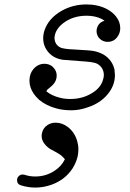

<svg xmlns="http://www.w3.org/2000/svg" viewBox="-20 -481 587 867"><path d="M57 332Q57 322 64.5 314.5Q72 307 82 307Q86 307 90 308Q114 316 139 316Q188 316 228 289Q258 269 273 238Q264 227 255 220Q246 213 230 204.5Q214 196 207 192Q191 182 179.5 166.5Q168 151 168 132L169 123Q173 98 194 84Q210 73 231 73Q261 73 287 93Q320 119 330 162Q334 178 334 189.5Q334 201 332.5 214.5Q331 228 324.5 245.5Q318 263 308 279Q274 331 213 353Q177 366 139 366Q107 366 75 356Q57 351 57 332ZM175 -309Q175 -326 181 -344Q199 -398 258 -432Q309 -461 371 -461Q421 -461 461 -441Q503 -419 518 -382Q523 -368 523 -354Q523 -331 509 -313Q493 -292 466 -292Q448 -292 434 -303Q425 -310 420.5 -320Q416 -330 416 -339Q416 -348 418 -354Q424 -376 445 -385Q448 -386 452 -387Q446 -392 438 -396Q409 -410 371 -410Q309 -410 265 -376Q232 -350 227 -318Q226 -314 226 -309L227 -301Q229 -288 237 -278.5Q245 -269 259 -264Q276 -260 292 -259L372 -254Q404 -252 421 -246Q466 -232 487 -194Q494 -181 497 -167L499 -142Q499 -94 465 -54Q432 -15 378 3Q340 17 302.5 17Q265 17 236 9Q190 -3 157 -30Q156 -31 155 -32Q154 -33 154 -33Q128 -57 118 -86Q113 -101 113 -117Q113 -147 130 -168Q151 -193 181 -193Q200 -193 215 -182L223 -174Q236 -159 236 -140Q236 -119 223 -103Q217 -95 202 -83Q194 -77 192 -74L190 -70Q190 -69 190 -68Q214 -49 249 -40Q271 -34 297 -34Q350 -34 391 -58Q436 -83 446 -124Q451 -140 447.5 -155.5Q444 -171 433.5 -182Q423 -193 408.5 -197Q394 -201 369 -203Q275 -210 264 -211Q223 -217 199 -244.5Q175 -272 175 -309Z"/></svg>

Font: TT2020Base
Style: Italic
Weight: 400
Italic angle: -15°
Version: Version 0.2.000